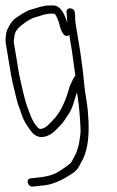

<svg xmlns="http://www.w3.org/2000/svg" viewBox="-32 -554 428 704"><path d="M212.1 -510 213.1 -498C214 -486.3 213.3 -479.7 214.7 -470C201.9 -512.7 185 -534 164.1 -534H151.1C123.3 -534 106.9 -525.3 84.4 -519.7C63.1 -514.5 37.7 -495.5 22.7 -485.6C11.7 -478.4 -6.8 -447.8 -8.8 -434C-10.4 -423.2 -13.3 -410.4 -10.9 -396L8.3 -280.5C9.9 -270.8 11.8 -261.3 14 -252L27.2 -197C33.9 -167.2 37.5 -165.2 48 -132.2C53.7 -114.4 65.6 -93.8 83.8 -70.5C108.6 -38.7 147.9 -51.7 170.9 -75.5C175.8 -80.5 181.3 -86.2 187.6 -92.5C203.8 -108.8 202.7 -111.7 218 -133.5C226.3 -145.2 233.2 -160.6 238.9 -179.5C244.5 -198.5 248.3 -210.3 250.2 -215L252.4 -202C259 -162.1 261.4 -117.6 263.3 -82C264.4 -62.5 260.9 -53.4 258.8 -34.3C257.1 -19.3 250.5 -3 246.5 9L230.3 39.3C227.7 44.2 217.2 52.8 198.8 65C165 90.4 136.9 94.2 89.5 99L79.7 100C60.6 103.3 70.3 133.1 88.6 130L98.5 129C118.9 126.7 142.8 125.5 160.3 119C186.6 109.3 188.5 109.5 219.7 90.6C250.3 72.1 254.2 64.2 265.8 41C286.5 7.1 295.4 -42.7 292.6 -108.4C291.3 -137.5 288.8 -163.2 285.1 -185.5C281.4 -207.8 279 -224.3 277.9 -235L271.2 -299L261.7 -368L246.2 -461C244.3 -472.3 243.4 -484 243.4 -496L242.6 -507C240.9 -517.2 235.3 -522.7 225.8 -523.5C217.7 -524.2 210.8 -517.9 212.1 -510ZM241 -300C242.4 -292 243.4 -284 244 -276C242.3 -274.7 240.9 -273 239.9 -271L234.5 -261C230.5 -253 227.1 -245.7 224.2 -239C212 -195.2 198.7 -162.8 184.4 -142C176.3 -130.3 174.6 -126.2 163.3 -115C154 -105.7 134.3 -79.3 113.9 -81.5C110.9 -81.8 106.1 -86.1 99.7 -94.2C93.3 -102.4 87.4 -113 82 -126C63.1 -171.5 59.5 -189.1 50 -228L38.2 -281L19.1 -396C18 -402 19 -412.4 21.9 -427.2C24.9 -441.9 39 -457.6 64.3 -474.3C77.7 -483.1 89.4 -488.8 99.4 -491.2C119.1 -496.1 131.8 -504 156.1 -504H168.1C175.5 -495.1 181.7 -480.8 186.7 -461.1C192.5 -438.3 203.9 -412.3 222.1 -426L231.7 -368Z"/></svg>

Font: MewTooHand
Style: Lta
Weight: 400
Designer: Mew Too, Robert Jablonski
Version: Version 0.77